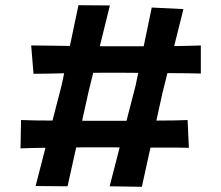

<svg xmlns="http://www.w3.org/2000/svg" viewBox="-20 -718 851 739"><path d="M117 -2 217 -389 282 -698 403 -697 322 -370 240 -1ZM59 -147 61 -256Q83 -255 113.5 -254.5Q144 -254 179.5 -254Q215 -254 253.5 -253.5Q292 -253 330 -253Q368 -253 402 -253Q438 -253 472 -253Q506 -253 538 -253.5Q570 -254 599 -254Q628 -254 653.5 -254.5Q679 -255 702 -256L707 -149Q684 -150 658 -150Q632 -150 603 -150Q574 -150 541.5 -150Q509 -150 473.5 -150.5Q438 -151 399 -151Q362 -151 323.5 -151Q285 -151 247 -150.5Q209 -150 174.5 -149.5Q140 -149 110.5 -148.5Q81 -148 59 -147ZM402 -1 502 -389 564 -689 686 -683 605 -359 526 1ZM109 -434 100 -543Q122 -543 154 -542.5Q186 -542 223 -541.5Q260 -541 300 -540.5Q340 -540 379 -540Q418 -540 452 -540Q488 -540 521.5 -540Q555 -540 586 -540Q617 -540 645.5 -540.5Q674 -541 701 -541.5Q728 -542 753 -543V-435Q728 -436 701.5 -436Q675 -436 646.5 -436.5Q618 -437 587.5 -437Q557 -437 522.5 -437.5Q488 -438 450 -438Q413 -438 374.5 -438Q336 -438 298 -437.5Q260 -437 225.5 -436Q191 -435 161 -434.5Q131 -434 109 -434Z"/></svg>

Font: Truculenta ExtraBold
Style: Regular
Weight: 800
Version: Version 1.002